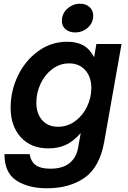

<svg xmlns="http://www.w3.org/2000/svg" viewBox="-20 -797 684 1030"><path d="M4 30H139Q146 71 172.5 89.5Q199 108 250 108Q316 108 353 78Q390 48 399 -4L413 -83Q372 -37 331.5 -19Q291 -1 239 -1Q146 -1 91.5 -61Q37 -121 37 -219Q37 -310 76.5 -391.5Q116 -473 185.5 -523Q255 -573 340 -573Q391 -573 425.5 -554.5Q460 -536 485 -490L497 -561H632L539 -36Q515 99 434.5 156Q354 213 232 213Q132 213 68 171.5Q4 130 4 30ZM470 -325Q470 -384 437.5 -420.5Q405 -457 351 -457Q301 -457 260.5 -426.5Q220 -396 197.5 -347.5Q175 -299 175 -246Q175 -188 206 -152.5Q237 -117 291 -117Q342 -117 383 -147Q424 -177 447 -225Q470 -273 470 -325ZM312 -685Q312 -724 341.5 -750.5Q371 -777 410 -777Q441 -777 460.5 -759Q480 -741 480 -713Q480 -674 451 -648.5Q422 -623 383 -623Q352 -623 332 -640Q312 -657 312 -685Z"/></svg>

Font: Open Sauce One
Style: Bold Italic
Weight: 700
Italic angle: -10°
Designer: Alfredo Marco Pradil
Foundry: Creative Sauce Fz LLC
Version: Version 1.477